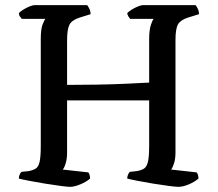

<svg xmlns="http://www.w3.org/2000/svg" viewBox="-20 -724 844 744"><path d="M251 0Q242 0 215 -3.5Q188 -7 154.5 -12.5Q121 -18 92.5 -23.5Q64 -29 53 -32Q53 -40 56 -47Q59 -54 63 -58L91 -61Q107 -64 118 -70.5Q129 -77 133.5 -97Q138 -117 138 -159V-572Q138 -611 145 -629Q152 -647 156 -651H64Q62 -655 58 -659Q54 -663 53 -673Q58 -679 70 -686.5Q82 -694 94.5 -699Q107 -704 113 -704H318Q322 -699 326.5 -689.5Q331 -680 331 -669L289 -656Q258 -646 249 -628Q240 -610 240 -569V-395Q292 -395 352.5 -396Q413 -397 468 -399.5Q523 -402 558 -404V-572Q558 -607 564.5 -627Q571 -647 576 -651H484Q481 -655 477.5 -660.5Q474 -666 473 -673Q478 -679 490 -686.5Q502 -694 514.5 -699Q527 -704 533 -704H738Q742 -699 746.5 -690Q751 -681 751 -669L709 -656Q680 -647 670 -630Q660 -613 660 -569V-133Q660 -109 654.5 -91.5Q649 -74 643 -67L742 -56Q744 -54 746.5 -48Q749 -42 749 -32Q734 -19 711.5 -9.5Q689 0 671 0Q662 0 634.5 -3.5Q607 -7 573.5 -12.5Q540 -18 512 -23.5Q484 -29 473 -32Q473 -40 476 -47Q479 -54 483 -58L510 -61Q528 -64 538.5 -71Q549 -78 553.5 -98Q558 -118 558 -159V-335H240V-133Q240 -109 234.5 -91Q229 -73 223 -67L322 -56Q325 -54 327 -46.5Q329 -39 329 -32Q314 -19 291 -9.5Q268 0 251 0Z"/></svg>

Font: Texturina
Style: Regular
Weight: 400
Designer: Guillermo Torres Carreño
Foundry: Omnibus-Type
Version: Version 1.002; ttfautohint (v1.8.3)